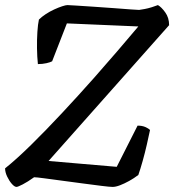

<svg xmlns="http://www.w3.org/2000/svg" viewBox="-25 -735 685 755"><path d="M40 0Q32 0 21.5 -12Q11 -24 3 -41Q-5 -58 -5 -73Q40 -109 97.5 -165.5Q155 -222 218.5 -290Q282 -358 345 -429Q390 -480 436.5 -534Q483 -588 519 -631L238 -643L180 -494Q173 -490 157.5 -486.5Q142 -483 124 -483Q121 -511 120.5 -545Q120 -579 122 -609.5Q124 -640 128 -658Q139 -669 155 -679.5Q171 -690 188.5 -698Q206 -706 220 -710.5Q234 -715 240 -715Q247 -715 276 -713Q305 -711 344.5 -708.5Q384 -706 422.5 -703Q461 -700 489 -698Q517 -696 522 -696Q530 -697 543.5 -699.5Q557 -702 571.5 -706.5Q586 -711 596 -715Q610 -707 625 -686Q640 -665 640 -636L166 -102L434 -79L516 -241Q534 -241 546.5 -235.5Q559 -230 565 -224Q560 -200 552.5 -167Q545 -134 536 -102Q527 -70 519 -47Q502 -34 483 -23.5Q464 -13 447 -6.5Q430 0 418 0Q407 0 375 -4Q343 -8 301.5 -13.5Q260 -19 219 -24.5Q178 -30 148 -34Q118 -38 109 -38Q84 -20 64.5 -10Q45 0 40 0Z"/></svg>

Font: Texturina Medium
Style: Italic
Weight: 500
Italic angle: -11°
Designer: Guillermo Torres Carreño
Foundry: Omnibus-Type
Version: Version 1.002